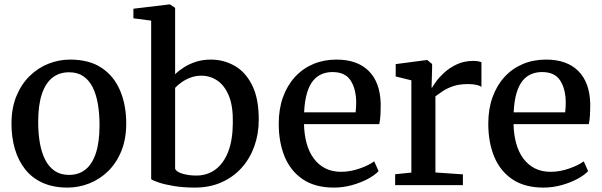

<svg xmlns="http://www.w3.org/2000/svg" viewBox="-20 -839 2726 870"><path d="M32 -278.5Q32 -349 54.2 -403.2Q76.5 -457.5 114.2 -494.5Q152 -531.5 199.5 -550.2Q247 -569 297.5 -569Q385 -569 441 -531.2Q497 -493.5 524.5 -428Q552 -362.5 552 -280Q552 -209 529.8 -154.5Q507.5 -100 469.8 -63.2Q432 -26.5 384.5 -7.8Q337 11 286 11Q221 11 173 -10.8Q125 -32.5 94 -71.8Q63 -111 47.5 -163.8Q32 -216.5 32 -278.5ZM293 -46.5Q337 -46.5 367.8 -71.2Q398.5 -96 414.8 -146.2Q431 -196.5 431 -271.5Q431 -323.5 423.5 -367.5Q416 -411.5 399.8 -443.8Q383.5 -476 357.2 -493.8Q331 -511.5 293 -511.5Q248.5 -511.5 217.2 -486.8Q186 -462 169.5 -412.2Q153 -362.5 153 -286.5Q153 -234 160.8 -190.2Q168.5 -146.5 185.2 -114.2Q202 -82 228.5 -64.2Q255 -46.5 293 -46.5Z M584.5 -756V-799.5L747.5 -819H750L773.5 -803.5V-502.5Q790 -519 814 -534.2Q838 -549.5 868.5 -559.2Q899 -569 935.5 -569Q993 -569 1042.5 -541.2Q1092 -513.5 1122.2 -453.5Q1152.5 -393.5 1152.5 -297Q1152.5 -232.5 1132.5 -176.5Q1112.5 -120.5 1074.8 -78.5Q1037 -36.5 983.5 -12.8Q930 11 863 11Q810.5 11 768.2 4Q726 -3 699 -12.2Q672 -21.5 665 -27V-745.5ZM892.5 -496Q865.5 -496 842.2 -487Q819 -478 801.5 -465.2Q784 -452.5 773.5 -441V-74Q780 -59.5 808.2 -51.5Q836.5 -43.5 869 -43.5Q919 -43.5 956 -70.8Q993 -98 1013.8 -151Q1034.5 -204 1035 -282Q1036.5 -358 1017 -405Q997.5 -452 964.8 -474Q932 -496 892.5 -496Z M1493 11Q1408.5 11 1353 -26Q1297.5 -63 1270.2 -128.2Q1243 -193.5 1243 -278.5Q1243 -345 1262.2 -398.5Q1281.5 -452 1316.5 -490.2Q1351.5 -528.5 1399.5 -548.8Q1447.5 -569 1504.5 -569Q1599 -569 1650.8 -517.5Q1702.5 -466 1705 -369.5Q1705 -339.5 1703.8 -316.8Q1702.5 -294 1698.5 -276.5H1357.5Q1358.5 -229 1369.5 -189.2Q1380.5 -149.5 1401.8 -120.8Q1423 -92 1454 -76.2Q1485 -60.5 1525.5 -60.5Q1567.5 -60.5 1610 -75.5Q1652.5 -90.5 1675.5 -108L1695.5 -63.5Q1678 -45 1646.2 -28Q1614.5 -11 1574.5 0Q1534.5 11 1493 11ZM1358 -330H1591.5Q1592.5 -339 1593.2 -351.5Q1594 -364 1594 -373.5Q1594 -434 1569.5 -473.2Q1545 -512.5 1486.5 -512.5Q1460.5 -512.5 1438 -503.2Q1415.5 -494 1398.5 -473.2Q1381.5 -452.5 1371 -417.2Q1360.5 -382 1358 -330Z M1770.5 0V-49.5L1844 -57V-475L1773 -492.5V-548.5L1913.5 -567H1916L1938 -549V-530L1935.5 -442H1938Q1942.5 -450.5 1956.5 -470Q1970.5 -489.5 1994.2 -511Q2018 -532.5 2050.8 -547.8Q2083.5 -563 2124.5 -563Q2139 -563 2147.5 -561.2Q2156 -559.5 2161.5 -557.5V-445.5Q2155 -450.5 2139.8 -454.2Q2124.5 -458 2100 -458Q2060.5 -458 2032.5 -448.2Q2004.5 -438.5 1985.5 -425.5Q1966.5 -412.5 1953 -402.5V-57.5L2077.5 -49V0Z M2442.5 11Q2358 11 2302.5 -26Q2247 -63 2219.8 -128.2Q2192.5 -193.5 2192.5 -278.5Q2192.5 -345 2211.8 -398.5Q2231 -452 2266 -490.2Q2301 -528.5 2349 -548.8Q2397 -569 2454 -569Q2548.5 -569 2600.2 -517.5Q2652 -466 2654.5 -369.5Q2654.5 -339.5 2653.2 -316.8Q2652 -294 2648 -276.5H2307Q2308 -229 2319 -189.2Q2330 -149.5 2351.2 -120.8Q2372.5 -92 2403.5 -76.2Q2434.5 -60.5 2475 -60.5Q2517 -60.5 2559.5 -75.5Q2602 -90.5 2625 -108L2645 -63.5Q2627.5 -45 2595.8 -28Q2564 -11 2524 0Q2484 11 2442.5 11ZM2307.5 -330H2541Q2542 -339 2542.8 -351.5Q2543.5 -364 2543.5 -373.5Q2543.5 -434 2519 -473.2Q2494.5 -512.5 2436 -512.5Q2410 -512.5 2387.5 -503.2Q2365 -494 2348 -473.2Q2331 -452.5 2320.5 -417.2Q2310 -382 2307.5 -330Z"/></svg>

Font: Merriweather 20pt Medium
Style: Regular
Weight: 500
Version: Version 2.100